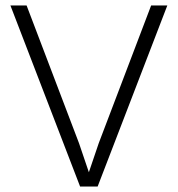

<svg xmlns="http://www.w3.org/2000/svg" viewBox="-20 -680 648 700"><path d="M590 -660 336 0H272L18 -660H77L268 -158L304 -52L340 -158L531 -660Z"/></svg>

Font: Human Sans Light
Style: Regular
Weight: 300
Designer: Tim Radville
Foundry: Continuum
Version: Version 1.000;FEAKit 1.0